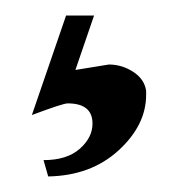

<svg xmlns="http://www.w3.org/2000/svg" viewBox="-20 -42 223 247"><path d="M77 48 120 41Q137 41 151.5 50.5Q166 60 168 75V80Q168 119 132.5 151.5Q97 184 42 185L36 164Q66 164 82.5 149.5Q99 135 99 117Q99 91 67 91Q61 91 21 106L65 -22H101Z"/></svg>

Font: Ruslan Display
Style: Regular
Weight: 400
Version: Version 1.000